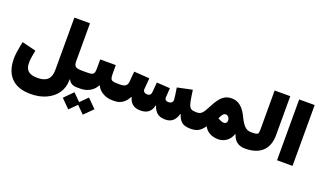

<svg xmlns="http://www.w3.org/2000/svg" viewBox="-91 -1291 3559 2126"><g transform="rotate(20 1688.5 -227.5)"><path d="M773.4 -193.4C734.9 -193.4 709 -198.7 696.3 -209C683.6 -219.2 677.2 -240.7 677.2 -272.5V-716.8H493.2V-99.1C493.2 2.9 443.8 50.8 336.9 50.8C235.4 50.8 191.9 12.7 191.9 -76.7C191.9 -110.4 198.7 -159.7 212.4 -225.1L47.4 -265.6C36.6 -211.9 29.3 -170.4 24.9 -140.6C20.5 -110.8 18.6 -84.5 18.6 -62.5C18.6 136.2 125.5 244.1 323.2 244.1C392.6 244.1 454.1 231.9 507.3 207.5C560.5 183.1 602.1 149.4 632.3 106C662.1 62.5 677.2 13.2 677.2 -43V-55.2L682.6 -56.2C701.2 -18.6 734.4 0 781.7 0H788.1V-193.4Z M776.9 261.7 862.8 176.3 947.8 261.7 1049.3 160.6 947.8 59.6 862.8 145 776.9 59.6 676.3 160.6ZM920.4 -379.4V-284.7C920.4 -203.1 910.6 -193.4 827.1 -193.4H788.1C770.5 -193.4 763.2 -165.5 763.2 -97.2C763.2 -28.3 770.5 0 788.1 0H827.1C866.7 0 903.3 -9.8 937 -29.3C970.2 -48.8 994.1 -74.7 1009.3 -106.4H1014.2C1029.3 -74.2 1053.7 -48.3 1087.4 -29.3C1120.6 -9.8 1157.7 0 1199.2 0H1210V-193.4H1199.7C1171.4 -193.4 1150.4 -195.3 1136.7 -199.2C1109.4 -207 1104 -230 1104 -284.7V-379.4Z M1964.8 -114.7C1975.1 -79.1 1991.7 -51.3 2013.7 -30.8C2035.6 -10.3 2071.3 0 2120.1 0H2120.6V-193.4H2120.1C2094.2 -193.4 2074.7 -196.8 2061 -204.1C2033.7 -217.8 2022 -256.8 2009.8 -341.3L1999 -414.6L1823.2 -377.9C1833 -323.2 1841.8 -251 1841.8 -238.3C1841.8 -211.4 1824.7 -193.4 1791 -193.4C1759.3 -193.4 1747.1 -210 1747.1 -228V-231.9L1754.4 -343.8L1597.2 -353.5L1588.4 -245.6C1585.9 -213.9 1577.1 -193.4 1542.5 -193.4C1508.8 -193.4 1492.2 -212.4 1492.2 -231.4V-234.9L1502.9 -369.1L1320.3 -381.3L1310.1 -262.2C1306.2 -215.8 1284.2 -193.4 1224.1 -193.4H1210C1192.4 -193.4 1185.1 -166.5 1185.1 -98.6C1185.1 -29.8 1192.9 0 1210 0H1224.1C1300.8 0 1351.6 -42 1385.3 -106H1390.1C1410.2 -38.1 1449.2 0 1531.7 0C1609.9 0 1656.7 -37.1 1671.9 -110.8H1676.8C1685.1 -79.1 1700.7 -52.7 1723.6 -31.7C1746.1 -10.7 1779.3 0 1822.8 0C1900.4 0 1939.9 -43.9 1960 -114.7Z M2120.6 -193.4C2103 -193.4 2095.7 -165.5 2095.7 -97.2C2095.7 -27.3 2103 0 2120.6 0C2159.2 0 2189.9 -6.8 2213.4 -20C2236.3 -33.2 2259.3 -55.2 2281.2 -86.9C2310.5 -29.8 2370.6 4.9 2447.3 4.9C2522 4.9 2580.6 -38.1 2607.4 -112.8L2612.3 -113.3C2633.3 -40.5 2684.1 0 2764.2 0H2764.6V-193.4H2764.2C2734.4 -193.4 2709.5 -203.1 2689.5 -223.1C2668.9 -243.2 2647.9 -274.9 2627 -318.4C2578.1 -422.4 2521 -472.7 2439 -472.7C2353.5 -472.7 2305.2 -428.2 2243.7 -309.6C2194.8 -215.3 2177.2 -193.4 2120.6 -193.4ZM2378.9 -225.1C2396 -263.7 2411.6 -283.2 2437 -283.2C2462.9 -283.2 2482.4 -256.8 2482.4 -226.1C2482.4 -204.1 2468.8 -188 2447.8 -188C2429.2 -188 2404.8 -196.8 2374 -213.9Z M2764.6 -193.4C2757.3 -193.4 2751 -187 2746.1 -174.8C2741.7 -162.1 2739.3 -136.2 2739.3 -97.2C2739.3 -58.1 2741.7 -32.2 2746.1 -19.5C2751 -6.3 2757.3 0 2764.6 0C2942.4 0 3037.1 -92.8 3037.1 -257.3V-716.8H2853V-257.3C2853 -237.3 2851.1 -222.7 2847.7 -213.9C2839.8 -195.8 2817.4 -193.4 2764.6 -193.4Z M3324.7 -716.8H3142.1V0H3324.7Z"/></g></svg>

Font: Estedad Black
Style: Regular
Weight: 900
Designer: Amin Abedi
Version: Version 7.3